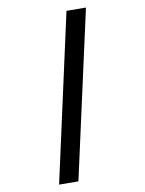

<svg xmlns="http://www.w3.org/2000/svg" viewBox="-202 -885 896 1186"><g transform="rotate(-20 246.0 -291.5)"><path d="M391 -799 511 -777 100 216 -19 194Z"/></g></svg>

Font: Repo
Style: Bold
Weight: 700
Designer: Stefan Peev
Foundry: Context Ltd
Version: Version 001.000